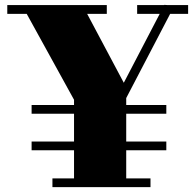

<svg xmlns="http://www.w3.org/2000/svg" viewBox="-20 -771 804 791"><path d="M110.2 -338.5H665.2V-302.5H110.2ZM110.2 -188H665.2V-152H110.2ZM196 -36H285V-360L90 -714H10V-750H420V-714H339L490 -430L638 -714H545V-750H656.5L657 -751L671 -750H755V-714H681L500 -367V-36H600V0H196Z"/></svg>

Font: Bodoni* 06pt Fatface
Style: Regular
Weight: 900
Version: Version 2.3